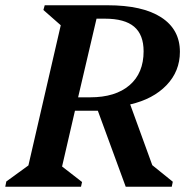

<svg xmlns="http://www.w3.org/2000/svg" viewBox="-46 -710 731 730"><path d="M-26 0 -22 -20 62 -81 185 -614 119 -672 124 -690H363Q496 -690 567 -644Q638 -598 638 -513Q638 -439 587 -386Q536 -333 449 -313L533 -82L611 -19L607 0H432L326 -289H239L190 -77L266 -18L262 0ZM353 -639H321L251 -340H297Q393 -340 446.5 -386Q500 -432 500 -515Q500 -578 464 -608.5Q428 -639 353 -639Z"/></svg>

Font: Platypi Medium
Style: Italic
Weight: 500
Italic angle: -13°
Designer: David Sargent
Foundry: Bolt Cutter Type
Version: Version 1.200; ttfautohint (v1.8.4.7-5d5b)